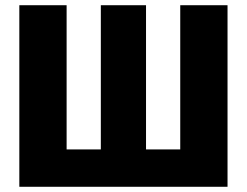

<svg xmlns="http://www.w3.org/2000/svg" viewBox="-20 -715 945 735"><path d="M851 0H54V-695H235V-143H366V-695H539V-143H670V-695H851Z"/></svg>

Font: Trujillo ExtraBold
Style: Regular
Weight: 800
Designer: Fira Sans original fonts by bBox Type GmbH, Carrois Corporate GbR, & Edenspiekermann AG / Changes by Cristiano Sobral
Foundry: Fira Sans original fonts by bBox Type GmbH, Carrois Corporate GbR, & Edenspiekermann AG / Changes by Cristiano Sobral
Version: Version 4.301;July 28, 2020;FontCreator 13.0.0.2655 64-bit